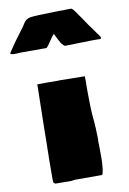

<svg xmlns="http://www.w3.org/2000/svg" viewBox="-169 -926 671 999"><g transform="rotate(-10 166.5 -426.5)"><path d="M298.8 -152.8 299.3 -148.4 299.8 -75.2Q299.8 -44.4 295.9 -16.1Q292 12.2 286.6 12.2H143.1L124 15.1Q94.7 15.1 40 14.2L30.8 6.3V0L30.3 -10.3V-32.2Q30.3 -121.6 32.2 -191.9L33.7 -296.4L37.6 -497.1V-510.7L101.1 -511.2L110.4 -510.7H143.6L155.8 -511.2L285.2 -509.3Q287.1 -509.8 287.8 -509.8Q288.6 -509.8 288.6 -507.3L289.1 -476.6L288.6 -458V-420.9Q288.6 -338.4 293.5 -289.1L295.4 -268.6Q298.3 -233.9 299.3 -183.1V-169.9Q299.3 -169.4 298.8 -168ZM357.9 -686.5 213.9 -683.1Q198.7 -691.9 186.5 -717.8Q183.6 -723.6 182.6 -725.1L168 -754.4Q160.2 -747.1 148.9 -730Q137.7 -712.9 128.9 -700.7Q120.1 -688.5 114.7 -688.5H-21L-44.9 -687Q-72.8 -687 -72.8 -692.9Q-72.8 -693.8 -72.3 -695.8Q-39.1 -747.1 16.1 -819.3L26.9 -836.4Q39.1 -856.4 62 -860.6Q85 -864.7 193.4 -866.7L279.8 -868.2Q288.6 -863.8 296.9 -851.6Q305.2 -839.4 307.6 -836.2Q310.1 -833 314.2 -826.7Q318.4 -820.3 320.3 -817.9V-818.4L350.6 -773.4Q356.4 -764.6 373.5 -741.7L383.3 -728Q385.7 -724.1 390.6 -717.3L398.9 -706.5Q406.7 -696.3 406.7 -691.2Q406.7 -686 393.6 -686L388.2 -686.5Z"/></g></svg>

Font: Bowlby One
Style: Regular
Weight: 400
Designer: vernon adams
Foundry: vernon adams
Version: Version 1.000